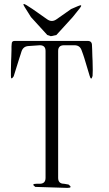

<svg xmlns="http://www.w3.org/2000/svg" viewBox="-20 -957 540 953"><path d="M155.3 -29.3Q132.8 -44.9 161.1 -44.9H176.8Q206.1 -44.9 206.1 -74.2V-704.1Q206.1 -732.4 177.7 -732.4L122.1 -728.5Q95.7 -727.5 86.9 -702.1L82 -686.5L76.2 -668.9L47.9 -578.1Q33.2 -555.7 34.2 -583V-609.4L35.2 -655.3L36.1 -675.8L37.1 -710.9V-726.6L38.1 -739.3Q38.1 -753.9 52.7 -753.9H415Q436.5 -753.9 436.5 -732.4L437.5 -710.9L438.5 -675.8L439.5 -655.3L440.4 -609.4L439.5 -580.1Q432.6 -553.7 424.8 -581.1L398.4 -668.9L392.6 -686.5L384.8 -708Q376 -732.4 349.6 -732.4H297.9Q268.6 -732.4 268.6 -704.1V-74.2Q268.6 -44.9 297.9 -44.9L320.3 -41Q342.8 -24.4 314.5 -24.4ZM232.4 -777.3 214.8 -783.2 133.8 -872.1 102.5 -921.9Q86.9 -946.3 111.3 -931.6L141.6 -912.1L213.9 -861.3Q237.3 -844.7 260.7 -861.3L333 -912.1L367.2 -926.8Q393.6 -938.5 376 -916L340.8 -872.1L259.8 -783.2Z"/></svg>

Font: B2 Hana
Style: Regular
Weight: 500
Version: 2020-08-05; (max)